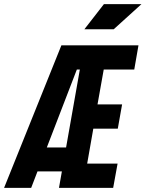

<svg xmlns="http://www.w3.org/2000/svg" viewBox="-52 -914 708 934"><path d="M234.9 0 249 -80.1H130.4L99.6 0H-32.2L246.6 -693.4H621.6L601.1 -575.7H452.6L422.4 -406.2H542L521 -288.1H401.9L372.1 -118.2H520L498.5 0ZM175.8 -196.8H269.5L336.4 -575.7H321.8ZM358.4 -771.5 453.6 -894H636.2L501 -771.5Z"/></svg>

Font: Cascadia Code PL
Style: Bold Italic
Weight: 700
Italic angle: -10°
Monospace: yes
Designer: Aaron Bell
Foundry: Saja Typeworks
Version: Version 2404.023; ttfautohint (v1.8.4)